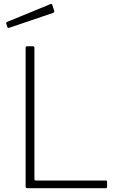

<svg xmlns="http://www.w3.org/2000/svg" viewBox="-20 -984 627 1004"><path d="M123 -742H151Q156 -742 158 -740Q160 -738 160 -732V-49Q160 -43 162 -41.5Q164 -40 169 -40H532Q537 -40 538.5 -38.5Q540 -37 540 -33V-7Q540 0 533 0H123Q114 0 114 -10V-732Q114 -738 116 -740Q118 -742 123 -742ZM263 -928 264 -924Q264 -919 256 -916L29 -839Q27 -838 24 -838Q19 -838 18 -844L13 -859Q12 -863 13 -865.5Q14 -868 16 -869L245 -963Q247 -964 249.5 -963Q252 -962 253 -960Z"/></svg>

Font: Libre Franklin Thin
Style: Regular
Weight: 250
Designer: Pablo Impallari, Rodrigo Fuenzalida
Foundry: Impallari Type
Version: Version 1.002; ttfautohint (v1.5)